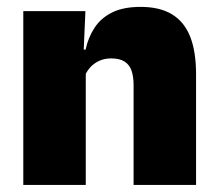

<svg xmlns="http://www.w3.org/2000/svg" viewBox="-20 -524 618 544"><path d="M358.5 0V-283Q358.5 -306.5 352.8 -323.5Q347 -340.5 333 -349.5Q319 -358.5 295 -358.5Q276.5 -358.5 262 -352Q247.5 -345.5 237.2 -334.8Q227 -324 221 -310.5L194 -383.5H222.5Q230 -418 247.8 -445.2Q265.5 -472.5 297.2 -488.5Q329 -504.5 378.5 -504.5Q432.5 -504.5 467.2 -483.5Q502 -462.5 518.8 -420.2Q535.5 -378 535.5 -313.5V0ZM46 0V-492.5H222L216.5 -366L223 -348V0Z"/></svg>

Font: Anek Telugu ExtraBold
Style: Regular
Weight: 800
Designer: Omkar Bhoir (Telugu), Yesha Goshar (Latin)
Foundry: Ek Type
Version: Version 1.003